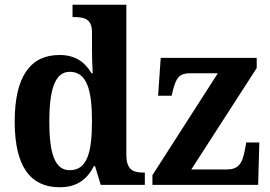

<svg xmlns="http://www.w3.org/2000/svg" viewBox="-20 -780 1141 810"><path d="M232 10C305 10 348 -24 376 -79H381L405 0H591V-52H584C539 -52 513 -66 513 -128V-760H286V-708H293C334 -708 368 -701 368 -645V-582C368 -545 369 -502 371 -471H366C340 -515 301 -548 231 -548C110 -548 42 -460 42 -267C42 -75 110 10 232 10ZM623 0H1069L1074 -179H1019L1013 -147C1002 -87 984 -65 935 -65H787L1063 -493V-536H658L647 -376H704L710 -401C724 -455 739 -471 783 -471H899L623 -41ZM274 -62C212 -62 188 -130 188 -268C188 -402 212 -477 274 -477C346 -477 368 -402 368 -269C368 -132 346 -62 274 -62Z"/></svg>

Font: Noto Serif SemiCondensed
Style: Bold
Weight: 700
Width: 4
Designer: Monotype Design Team
Foundry: Monotype Imaging Inc.
Version: Version 2.015